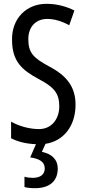

<svg xmlns="http://www.w3.org/2000/svg" viewBox="-20 -837 453 1004"><path d="M282 44C282 -1 253 -32 199 -43L218 -85C313 -99 375 -179 375 -289C375 -381 331 -440 238 -489C155 -534 128 -560 128 -633C128 -694 165 -738 227 -738C263 -738 302 -727 342 -705L369 -782C332 -801 281 -817 225 -817C118 -818 41 -740 43 -629C43 -516 95 -471 180 -425C262 -382 290 -350 290 -281C290 -216 251 -162 184 -162C139 -162 83 -175 38 -201V-114C75 -95 118 -85 168 -83L138 -14C186 -7 214 9 214 44C214 73 194 93 151 93C136 93 121 91 108 87V141C121 145 140 147 164 147C238 147 282 111 282 44Z"/></svg>

Font: Noto Sans Kannada UI ExtraCondensed
Style: Regular
Weight: 400
Width: 2
Designer: Jelle Bosma - Monotype Design Team
Foundry: Monotype Imaging Inc.
Version: Version 2.005